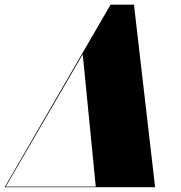

<svg xmlns="http://www.w3.org/2000/svg" viewBox="-26 -784 760 804"><path d="M535 -764.5 623.5 0H-6.5L437 -764.5ZM320.5 -556.5 -2 -2.5H375Z"/></svg>

Font: Bodoni* 72pt Fatface
Style: Italic
Weight: 900
Italic angle: -13°
Version: Version 2.3